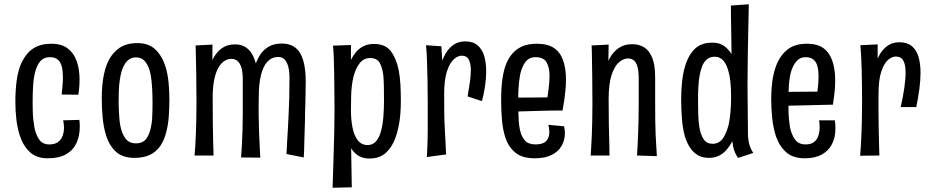

<svg xmlns="http://www.w3.org/2000/svg" viewBox="-20 -730 4352 900"><path d="M204 12Q150 12 118.5 -18.5Q87 -49 72 -97Q61 -132 56.5 -172Q52 -212 52 -253Q52 -303 57.5 -347.5Q63 -392 77 -427Q90 -457 108.5 -479Q127 -501 155 -513Q183 -525 221 -525Q269 -525 298 -502.5Q327 -480 340 -442Q353 -404 353 -357Q353 -340 351.5 -322Q350 -304 347 -286L269 -287Q271 -309 273 -329Q275 -349 275 -367Q275 -395 270 -416.5Q265 -438 251.5 -450Q238 -462 214 -462Q185 -462 168.5 -442.5Q152 -423 144 -390Q137 -361 135 -325.5Q133 -290 133 -253Q133 -232 133.5 -211Q134 -190 136 -170.5Q138 -151 141 -134Q148 -98 164 -75.5Q180 -53 211 -53Q236 -53 251 -63.5Q266 -74 273 -92Q280 -110 280 -132Q280 -140 279 -148.5Q278 -157 276 -166L352 -168Q353 -160 353.5 -152.5Q354 -145 354 -137Q354 -93 338.5 -59.5Q323 -26 290 -7Q257 12 204 12Z M610 10Q553 10 521 -21Q489 -52 475 -103Q465 -138 461 -180.5Q457 -223 457 -270Q457 -300 459.5 -328.5Q462 -357 467.5 -383Q473 -409 482 -431Q500 -475 534.5 -501.5Q569 -528 624 -528Q678 -528 709.5 -497Q741 -466 756 -417Q766 -384 770 -345Q774 -306 774 -264Q774 -221 771 -182Q768 -143 759 -110Q750 -73 731.5 -46Q713 -19 683.5 -4.5Q654 10 610 10ZM617 -58Q650 -58 666 -80Q682 -102 688 -137Q692 -154 693 -171.5Q694 -189 694.5 -208.5Q695 -228 695 -247Q695 -284 693 -318.5Q691 -353 686 -381Q679 -417 662.5 -439Q646 -461 617 -461Q600 -461 587.5 -453Q575 -445 566 -431.5Q557 -418 551 -399Q545 -379 541.5 -355Q538 -331 537 -304.5Q536 -278 536 -253Q536 -234 537 -214Q538 -194 539.5 -175.5Q541 -157 544 -141Q551 -104 568 -81Q585 -58 617 -58Z M1200 9 1110 8Q1112 -16 1113 -35Q1114 -54 1115 -75.5Q1116 -97 1117 -127Q1118 -157 1118 -201Q1118 -228 1118 -249Q1118 -270 1118 -288Q1118 -306 1118 -323.5Q1118 -341 1118 -358Q1118 -392 1111.5 -413Q1105 -434 1093.5 -444Q1082 -454 1064 -454Q1039 -454 1019 -433.5Q999 -413 988 -373Q977 -333 977 -275L937 -230Q938 -274 942 -316Q946 -358 955.5 -395Q965 -432 982 -461Q999 -490 1023 -506Q1047 -522 1082 -522Q1109 -522 1128.5 -510.5Q1148 -499 1160.5 -478.5Q1173 -458 1180.5 -427.5Q1188 -397 1191 -358.5Q1194 -320 1193 -275Q1192 -228 1192.5 -185.5Q1193 -143 1194.5 -107Q1196 -71 1197.5 -42Q1199 -13 1200 9ZM892 -1Q894 -24 895.5 -47.5Q897 -71 898 -99Q899 -127 900 -163Q901 -199 901 -247Q901 -319 900 -378.5Q899 -438 898 -475Q897 -512 897 -517L976 -521Q976 -501 975.5 -464.5Q975 -428 975.5 -379.5Q976 -331 977 -275Q977 -214 977.5 -163Q978 -112 979 -72Q980 -32 981 -1ZM1404 8 1323 -8Q1325 -45 1326.5 -75.5Q1328 -106 1330 -135Q1332 -164 1333 -197Q1335 -232 1336 -276Q1337 -320 1337 -366Q1337 -396 1331 -418Q1325 -440 1313.5 -451.5Q1302 -463 1285 -463Q1255 -463 1234.5 -442Q1214 -421 1203.5 -379Q1193 -337 1193 -275L1153 -215Q1152 -267 1156 -314Q1160 -361 1169.5 -400Q1179 -439 1195.5 -467Q1212 -495 1238 -510.5Q1264 -526 1300 -526Q1340 -526 1365 -506Q1390 -486 1401.5 -446.5Q1413 -407 1413 -350Q1413 -329 1412.5 -303Q1412 -277 1411.5 -250.5Q1411 -224 1410 -200Q1410 -165 1408.5 -131Q1407 -97 1406.5 -63Q1406 -29 1404 8Z M1539 150Q1539 143 1540 118Q1541 93 1542 55.5Q1543 18 1544.5 -27Q1546 -72 1547 -119.5Q1548 -167 1548 -210Q1548 -249 1547.5 -294Q1547 -339 1546.5 -383Q1546 -427 1544.5 -462Q1543 -497 1541 -516L1625 -519V-449Q1634 -468 1648.5 -485.5Q1663 -503 1684 -513.5Q1705 -524 1733 -524Q1787 -524 1812.5 -489.5Q1838 -455 1849 -401Q1855 -370 1857 -333Q1859 -296 1859 -258Q1859 -226 1856.5 -194.5Q1854 -163 1848 -135Q1842 -107 1833 -82Q1817 -39 1788 -13Q1759 13 1712 13Q1690 13 1673.5 6.5Q1657 0 1645.5 -11Q1634 -22 1626 -35L1629 148ZM1625 -215Q1625 -169 1632.5 -131.5Q1640 -94 1657.5 -72Q1675 -50 1703 -50Q1727 -50 1742 -67Q1757 -84 1765 -112Q1774 -143 1777 -182Q1780 -221 1780 -260Q1780 -292 1779.5 -321.5Q1779 -351 1777 -375Q1773 -412 1760 -435Q1747 -458 1715 -458Q1685 -458 1665.5 -433Q1646 -408 1636.5 -368Q1627 -328 1626 -280Z M2172 -278Q2178 -313 2182.5 -344.5Q2187 -376 2187 -401Q2187 -432 2177.5 -450.5Q2168 -469 2144 -469Q2126 -469 2107 -452Q2088 -435 2075 -395.5Q2062 -356 2062 -287L2021 -245Q2022 -279 2025.5 -318.5Q2029 -358 2038 -396.5Q2047 -435 2062 -466.5Q2077 -498 2101.5 -517Q2126 -536 2161 -536Q2198 -536 2219.5 -517Q2241 -498 2250 -466.5Q2259 -435 2259 -395Q2259 -361 2253.5 -325Q2248 -289 2239 -256ZM1981 6Q1982 -16 1983 -37Q1984 -58 1984.5 -79.5Q1985 -101 1985 -126Q1985 -151 1985 -180.5Q1985 -210 1985 -247Q1985 -305 1984 -354.5Q1983 -404 1981.5 -445.5Q1980 -487 1977 -518L2049 -513Q2051 -489 2052.5 -457Q2054 -425 2056.5 -383.5Q2059 -342 2062 -287Q2062 -241 2062.5 -200.5Q2063 -160 2065 -125Q2067 -90 2068.5 -60Q2070 -30 2071 -6Z M2486 12Q2429 12 2396.5 -14Q2364 -40 2349 -85Q2337 -121 2333 -167Q2329 -213 2329 -267Q2329 -310 2333.5 -348Q2338 -386 2348 -418Q2359 -451 2378.5 -475Q2398 -499 2426.5 -512Q2455 -525 2496 -525Q2548 -525 2577.5 -504.5Q2607 -484 2620 -446Q2633 -408 2633 -357Q2633 -335 2631 -311.5Q2629 -288 2625.5 -263.5Q2622 -239 2617 -212L2545 -267Q2548 -287 2550.5 -305Q2553 -323 2554.5 -340.5Q2556 -358 2556 -373Q2556 -414 2542 -438Q2528 -462 2490 -462Q2460 -462 2443 -439.5Q2426 -417 2418 -380Q2415 -364 2413 -345.5Q2411 -327 2410 -308Q2409 -289 2409 -269Q2409 -240 2409.5 -213.5Q2410 -187 2411.5 -164Q2413 -141 2417 -122Q2424 -90 2440.5 -71.5Q2457 -53 2490 -53Q2525 -53 2540 -68.5Q2555 -84 2555 -110Q2555 -118 2554 -126.5Q2553 -135 2550 -145L2624 -138Q2626 -131 2627 -122.5Q2628 -114 2628 -106Q2628 -74 2613 -47Q2598 -20 2566.5 -4Q2535 12 2486 12ZM2358 -205 2356 -272 2612 -274 2617 -212Q2617 -212 2600.5 -212Q2584 -212 2556.5 -211.5Q2529 -211 2495 -210Q2461 -209 2425 -208Q2389 -207 2358 -205Z M3059 2 2966 -1Q2967 -20 2968.5 -44Q2970 -68 2971 -97.5Q2972 -127 2973 -164Q2974 -201 2974 -247Q2974 -262 2974 -279.5Q2974 -297 2974 -317.5Q2974 -338 2974 -362Q2974 -397 2968 -417.5Q2962 -438 2951 -447Q2940 -456 2923 -456Q2903 -456 2882 -438.5Q2861 -421 2847 -379Q2833 -337 2833 -263L2794 -223Q2794 -262 2797.5 -303.5Q2801 -345 2810.5 -384Q2820 -423 2836.5 -454.5Q2853 -486 2879.5 -504.5Q2906 -523 2943 -523Q2975 -523 2999 -508.5Q3023 -494 3037 -460Q3051 -426 3051 -368Q3051 -331 3051 -313.5Q3051 -296 3051 -284.5Q3051 -273 3051 -254Q3051 -202 3051.5 -163Q3052 -124 3053.5 -95Q3055 -66 3056.5 -42.5Q3058 -19 3059 2ZM2749 -1Q2750 -23 2751.5 -45Q2753 -67 2754 -94Q2755 -121 2756 -158Q2757 -195 2757 -247Q2757 -319 2756 -378.5Q2755 -438 2754.5 -475Q2754 -512 2753 -517L2833 -521Q2833 -501 2832 -461.5Q2831 -422 2831.5 -370.5Q2832 -319 2833 -263Q2833 -190 2834 -143.5Q2835 -97 2836 -64.5Q2837 -32 2837 -1Z M3303 10Q3272 10 3250.5 -3Q3229 -16 3214.5 -38Q3200 -60 3191 -89Q3180 -127 3176.5 -173Q3173 -219 3173 -266Q3173 -307 3177 -345Q3181 -383 3190 -416Q3204 -466 3234 -498Q3264 -530 3318 -530Q3343 -530 3359.5 -522.5Q3376 -515 3388.5 -502.5Q3401 -490 3409 -477Q3409 -497 3408.5 -525Q3408 -553 3407.5 -584Q3407 -615 3406.5 -646Q3406 -677 3406 -704L3490 -710Q3489 -644 3487.5 -587.5Q3486 -531 3485.5 -484Q3485 -437 3484.5 -399Q3484 -361 3484 -332Q3484 -298 3484.5 -270Q3485 -242 3485 -216.5Q3485 -191 3485.5 -164.5Q3486 -138 3486 -108Q3486 -78 3491.5 -56.5Q3497 -35 3511 -13L3440 10Q3429 -4 3422 -24Q3415 -44 3413 -68Q3403 -49 3388.5 -31Q3374 -13 3353 -1.5Q3332 10 3303 10ZM3320 -56Q3336 -56 3348.5 -63Q3361 -70 3369.5 -82.5Q3378 -95 3384.5 -111.5Q3391 -128 3396 -147Q3402 -177 3404.5 -209.5Q3407 -242 3407 -271Q3407 -297 3405.5 -323.5Q3404 -350 3400 -373Q3396 -393 3390.5 -409.5Q3385 -426 3376.5 -438.5Q3368 -451 3356.5 -457.5Q3345 -464 3330 -464Q3309 -464 3294.5 -452.5Q3280 -441 3272 -421Q3264 -401 3259 -374Q3255 -350 3253.5 -321Q3252 -292 3252 -264Q3252 -228 3253 -193Q3254 -158 3259 -130Q3265 -97 3279 -76.5Q3293 -56 3320 -56Z M3753 12Q3697 12 3665 -16.5Q3633 -45 3617 -92Q3605 -129 3600 -173.5Q3595 -218 3595 -267Q3595 -309 3600 -347Q3605 -385 3616 -416Q3633 -465 3668 -495Q3703 -525 3762 -525Q3813 -525 3841.5 -503Q3870 -481 3882.5 -442Q3895 -403 3895 -354Q3895 -327 3892 -298Q3889 -269 3884 -239L3811 -296Q3814 -317 3815.5 -336Q3817 -355 3817 -371Q3817 -398 3812 -418.5Q3807 -439 3793.5 -450.5Q3780 -462 3756 -462Q3730 -462 3714 -443.5Q3698 -425 3689 -397Q3681 -370 3678.5 -336.5Q3676 -303 3676 -269Q3676 -244 3676 -220Q3676 -196 3678 -174Q3680 -152 3683 -133Q3691 -97 3707.5 -75Q3724 -53 3756 -53Q3781 -53 3795.5 -64Q3810 -75 3816 -93.5Q3822 -112 3822 -133Q3822 -141 3821.5 -149.5Q3821 -158 3819 -166H3893Q3895 -156 3895.5 -146Q3896 -136 3896 -127Q3896 -86 3880 -54.5Q3864 -23 3832 -5.5Q3800 12 3753 12ZM3624 -232 3623 -299 3878 -301 3884 -239Q3884 -239 3867 -239Q3850 -239 3823 -238Q3796 -237 3761.5 -236.5Q3727 -236 3691.5 -235Q3656 -234 3624 -232Z M4202 -228Q4213 -276 4219 -318Q4225 -360 4225 -392Q4225 -426 4214.5 -445.5Q4204 -465 4179 -465Q4161 -465 4142.5 -449Q4124 -433 4111 -394.5Q4098 -356 4098 -287L4057 -245Q4058 -278 4061.5 -317.5Q4065 -357 4074 -395Q4083 -433 4098 -464Q4113 -495 4137.5 -513.5Q4162 -532 4196 -532Q4232 -532 4254 -514Q4276 -496 4285.5 -463.5Q4295 -431 4295 -389Q4295 -354 4289.5 -312.5Q4284 -271 4275 -228ZM4012 0Q4014 -26 4015.5 -50Q4017 -74 4018 -102.5Q4019 -131 4020 -166Q4021 -201 4021 -247Q4021 -294 4020.5 -334Q4020 -374 4019 -408Q4018 -442 4016.5 -469.5Q4015 -497 4013 -518L4094 -522Q4094 -498 4094 -464Q4094 -430 4094.5 -386Q4095 -342 4098 -287Q4098 -241 4098 -199.5Q4098 -158 4099 -122Q4100 -86 4100.5 -55.5Q4101 -25 4102 -1Z"/></svg>

Font: Truculenta Medium
Style: Regular
Weight: 500
Version: Version 1.002